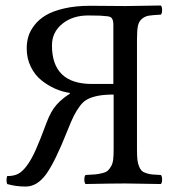

<svg xmlns="http://www.w3.org/2000/svg" viewBox="-20 -667 620 698"><path d="M168.9 -502Q168.9 -361.8 314 -361.8H392.1V-575.2Q392.1 -586.4 390.6 -591.8Q389.2 -597.2 385.5 -601.8Q381.8 -606.4 370.1 -607.9Q358.4 -609.4 344 -610.1Q329.6 -610.8 300.8 -610.8Q243.7 -610.8 206.3 -580.3Q168.9 -549.8 168.9 -502ZM5.9 2Q1.5 -11.7 5.9 -26.9Q28.8 -26.9 44.4 -34.2Q60.1 -41.5 76.9 -63.7Q93.8 -85.9 109.9 -122.1Q126 -158.2 148.9 -220.2Q165 -263.7 186.3 -286.9Q207.5 -310.1 233.9 -326.2V-329.1Q207 -333 180.7 -344.5Q154.3 -356 130.4 -375.2Q106.4 -394.5 91.8 -424.6Q77.1 -454.6 77.1 -491.2Q77.1 -513.7 83 -533.9Q88.9 -554.2 105 -575.2Q121.1 -596.2 146.2 -611.3Q171.4 -626.5 212.9 -636.2Q254.4 -646 308.1 -646Q325.7 -646 372.3 -645.5Q418.9 -645 436 -645Q465.3 -645 564.9 -647Q569.3 -642.6 569.3 -630.4Q569.3 -618.2 564.9 -613.8Q535.2 -612.3 521.2 -610.1Q507.3 -607.9 495.8 -598.4Q484.4 -588.9 481.2 -571.8Q478 -554.7 478 -522.9V-122.1Q478 -100.6 479.5 -86.7Q481 -72.8 485.4 -62.3Q489.7 -51.8 495.1 -46.4Q500.5 -41 511.7 -37.4Q522.9 -33.7 533.9 -32.7Q544.9 -31.7 564.9 -30.8Q569.3 -26.4 569.3 -14.4Q569.3 -2.4 564.9 2Q467.3 0 435.1 0Q390.6 0 291 2Q286.6 -2.4 286.6 -14.4Q286.6 -26.4 291 -30.8Q314 -31.7 326.2 -33Q338.4 -34.2 352.1 -37.6Q365.7 -41 371.8 -46.6Q377.9 -52.2 383.8 -62.3Q389.6 -72.3 391.4 -86.7Q393.1 -101.1 393.1 -122.1V-323.2Q360.4 -323.2 338.1 -319.1Q315.9 -314.9 299.8 -307.1Q283.7 -299.3 270.8 -282Q257.8 -264.6 248.3 -245.6Q238.8 -226.6 225.1 -191.9Q180.2 -78.6 147.7 -33.7Q115.2 11.2 73.2 11.2Q37.6 11.2 5.9 2Z"/></svg>

Font: Common Serif
Style: Regular
Weight: 400
Designer: Philipp H. Poll, Khaled Hosny
Foundry: Stefan Peev, Context Ltd.
Version: Version 1.026